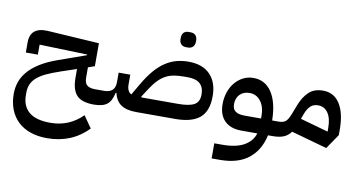

<svg xmlns="http://www.w3.org/2000/svg" viewBox="-87 -881 2658 1416"><g transform="rotate(10 1242.0 -172.5)"><path d="M328 304Q259 304 203.5 285Q148 266 109.5 229.5Q71 193 50.5 141Q30 89 30 23Q30 -24 45 -66.5Q60 -109 93 -147Q126 -185 179.5 -218Q233 -251 310 -278L513 -350V-355L155 -366V-291H65V-367Q65 -484 199 -476L584 -452V-280L535 -263V-188Q535 -146 554.5 -129.5Q574 -113 616 -113H649V-24L625 0Q535 0 496.5 -40.5Q458 -81 458 -174V-237L342 -198Q283 -178 241 -158.5Q199 -139 172 -116Q145 -93 132.5 -65Q120 -37 120 -1V18Q120 100 172 144Q224 188 332 188Q473 188 572 89L634 178Q512 304 328 304Z M852 -192Q852 -138 885 -122L934 -206Q971 -270 1008.5 -313.5Q1046 -357 1086 -383.5Q1126 -410 1169 -421.5Q1212 -433 1259 -433Q1365 -433 1421.5 -374.5Q1478 -316 1478 -213Q1478 -100 1418 -50Q1358 0 1235 0H943Q869 0 828.5 -27.5Q788 -55 775 -114H769Q757 -52 724.5 -26Q692 0 625 0V-89L649 -113H682Q765 -113 765 -192V-264H852ZM1235 -113Q1319 -113 1357 -134Q1395 -155 1395 -211Q1395 -319 1274 -319H1244Q1202 -319 1169 -313Q1136 -307 1108 -292Q1080 -277 1054.5 -251Q1029 -225 1003 -185L960 -119L963 -113ZM1221 -535Q1198 -535 1184.5 -549Q1171 -563 1171 -592Q1171 -622 1184.5 -635.5Q1198 -649 1221 -649H1236Q1259 -649 1273 -635.5Q1287 -622 1287 -592Q1287 -563 1273 -549Q1259 -535 1236 -535Z M1550 127H1608Q1713 127 1772 93.5Q1831 60 1850 0H1730Q1649 0 1604.5 -44Q1560 -88 1560 -169Q1560 -217 1574.5 -259Q1589 -301 1614.5 -331.5Q1640 -362 1675 -380Q1710 -398 1752 -398Q1840 -398 1889.5 -323Q1939 -248 1941 -113H1988V-24L1964 0H1930Q1905 115 1825.5 177.5Q1746 240 1612 240H1550ZM1643 -183Q1643 -146 1666 -129.5Q1689 -113 1734 -113H1858V-132Q1858 -201 1826 -242.5Q1794 -284 1743 -284Q1697 -284 1670 -256Q1643 -228 1643 -183Z M2101 -57Q2078 -26 2046 -13Q2014 0 1964 0V-89L1988 -113Q2026 -113 2043.5 -129.5Q2061 -146 2076 -186L2104 -258Q2128 -320 2167.5 -357.5Q2207 -395 2274 -395Q2356 -395 2400 -325.5Q2444 -256 2444 -131V-92L2369 18ZM2148 -162 2358 -103V-131Q2358 -202 2331 -242Q2304 -282 2256 -282Q2221 -282 2199.5 -261.5Q2178 -241 2164 -205Z"/></g></svg>

Font: IBM Plex Sans Arabic Medm
Style: Regular
Weight: 500
Designer: Mike Abbink, Paul van der Laan, Pieter van Rosmalen, Wael Morcos, Khajak Apelian
Foundry: Bold Monday
Version: Version 1.005